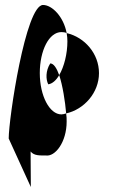

<svg xmlns="http://www.w3.org/2000/svg" viewBox="-20 -569 511 772"><path d="M15 -12 104 183 103 40C117 58 142 56 163 56C202 63 248 2 248 -80C248 -90 248 -101 246 -113C240 -111 233 -109 227 -109C179 -109 140 -184 140 -275C140 -366 177 -440 227 -440C234 -440 242 -439 248 -436C236 -501 190 -549 153 -549C83 -549 15 -92 15 -12ZM174 -230C190 -232 206 -246 218 -267C208 -295 196 -314 182 -314C163 -284 164 -250 174 -230ZM218 -267C232 -225 242 -161 246 -113C318 -129 378 -196 378 -275C378 -353 321 -419 248 -436C250 -425 251 -414 251 -403C251 -353 238 -301 218 -267Z"/></svg>

Font: Ampere
Style: SCUltCnd
Weight: 400
Version: Version 1